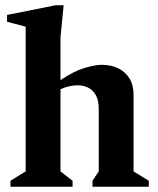

<svg xmlns="http://www.w3.org/2000/svg" viewBox="-20 -713 603 733"><path d="M19.9 0V-22.9L78 -58.7V-611.1L7 -629.9V-656L192 -693H223L210.9 -570.4V-407.2Q262.1 -441.5 303.1 -453.6Q344.1 -465.6 367.7 -465.6Q404.4 -465.6 431.7 -452.1Q459.1 -438.5 474.5 -413.2Q489.9 -387.9 489.9 -351.6V-58.7L548 -22.9V0H333.1V-22.9L357 -58.7V-297.1Q357 -330.3 345.8 -349.9Q334.5 -369.6 316.3 -378.5Q298 -387.4 276.9 -387.4Q260.9 -387.4 243.4 -383.5Q225.9 -379.6 210.9 -372.1V-58.7L257.1 -22.9V0Z"/></svg>

Font: Ancizar Serif Light
Style: Regular
Weight: 300
Designer: Cesar Puertas, Viviana Monsalve, Julian Moncada, Julian Prieto, Jose Castro, Felipe Aragon, Mariel Hernandez, Sara Alarc
Version: Version 8.100